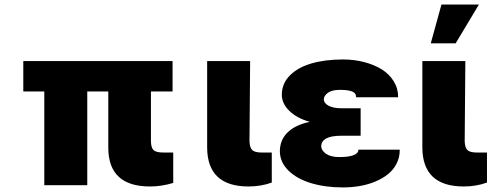

<svg xmlns="http://www.w3.org/2000/svg" viewBox="-20 -814 2166 844"><path d="M738.6 -545.5V-411.9H643.5V-194.6Q643.8 -165.1 654.8 -154.3Q665.8 -143.5 698.9 -143.5H741.5V-9.9Q690.7 5.7 639.2 5.7Q456.3 5.7 456 -164.8V-411.9H363.6V0H174.7V-411.9H82.4V-545.5Z M890.6 -545.5H1079.5L1076.7 -194.6Q1077.4 -165.5 1088.6 -154.5Q1099.8 -143.5 1130.7 -143.5H1174.7V-11.4Q1126.8 5.7 1072.4 5.7Q891.7 5.7 890.6 -164.8Z M1565.3 -286.9V-217.3H1480.1Q1392.8 -217.3 1392 -170.5Q1392.8 -152.3 1413.2 -138Q1433.6 -123.6 1471.6 -123.6Q1514.6 -123.6 1535.3 -132.3Q1556.1 -141 1555.4 -156.2H1737.2Q1737.6 -122.9 1723.4 -95Q1709.2 -67.1 1685 -47.9Q1660.9 -28.8 1628.6 -15.4Q1596.2 -2.1 1560.5 3.9Q1524.9 9.9 1487.2 9.9Q1409.8 9.9 1347.5 -8.9Q1285.2 -27.7 1247.9 -64.3Q1210.6 -100.9 1210.2 -149.1Q1210.6 -199.6 1244.7 -232.4Q1278.8 -265.3 1342 -278.4Q1285.9 -294 1252.5 -326Q1219.1 -358 1218.8 -397.7Q1219.1 -447.1 1254.3 -482.4Q1289.4 -517.8 1349.3 -535.2Q1409.1 -552.6 1487.2 -552.6Q1536.6 -552.6 1580.6 -541.2Q1624.6 -529.8 1658 -509.1Q1691.4 -488.3 1710.9 -456.5Q1730.5 -424.7 1730.1 -386.4H1545.5Q1545.8 -405.2 1527.3 -412.1Q1508.9 -419 1474.4 -419Q1439.6 -419 1421.9 -406.4Q1404.1 -393.8 1403.4 -377.8Q1403.8 -359.7 1425.1 -348.9Q1446.4 -338.1 1480.1 -338.1H1565.3Z M1836.6 -545.5H2025.6L2022.7 -194.6Q2023.4 -165.5 2034.6 -154.5Q2045.8 -143.5 2076.7 -143.5H2120.7V-11.4Q2072.8 5.7 2018.5 5.7Q1837.7 5.7 1836.6 -164.8ZM1873.6 -623.6 1920.5 -794H2085.2L1983 -623.6Z"/></svg>

Font: Karasuma Gothic
Style: Black
Weight: 900
Designer: Rasmus Andersson / Ryoko Nishizuka
Foundry: Genbu
Version: Version 1.00